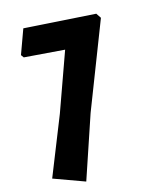

<svg xmlns="http://www.w3.org/2000/svg" viewBox="-43 -542 437 578"><g transform="rotate(5 175.5 -253.0)"><path d="M225 -506 240 -495 234 -207 239 0H136L142 -196L141 -390L19 -356L10 -362V-443Z"/></g></svg>

Font: Alegreya Sans Medium
Style: Regular
Weight: 500
Designer: Juan Pablo del Peral
Foundry: Huerta Tipografica
Version: Version 2.007